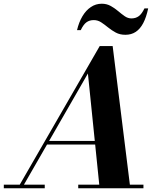

<svg xmlns="http://www.w3.org/2000/svg" viewBox="-68 -1012 860 1032"><path d="M27 0 468 -764.5H537.5L632.5 0H467.5L404.5 -617L49.5 0ZM-47.5 0V-19.5H172.5V0ZM352.5 0V-19.5H703V0ZM182.5 -235V-254.5H512.5V-235ZM606 -825Q576.5 -825 554.2 -837Q532 -849 513 -864.5Q494 -880 475.8 -892Q457.5 -904 436 -904Q413 -904 396.8 -892.2Q380.5 -880.5 366 -850H346Q356 -892.5 375 -924.5Q394 -956.5 420.5 -974.2Q447 -992 479 -992Q505.5 -992 527 -980Q548.5 -968 566.8 -952.5Q585 -937 602.2 -925Q619.5 -913 638.5 -913Q661.5 -913 678 -925.2Q694.5 -937.5 708.5 -967H728.5Q718.5 -919.5 702 -888Q685.5 -856.5 661.8 -840.8Q638 -825 606 -825Z"/></svg>

Font: Bodoni Moda
Style: Bold Italic
Weight: 700
Italic angle: -13°
Version: Version 2.004